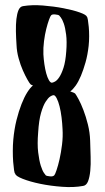

<svg xmlns="http://www.w3.org/2000/svg" viewBox="-20 -735 411 754"><path d="M334 -182.6Q335 -150.4 335.9 -119.6Q336.9 -88.9 334.5 -64Q332 -39.1 325.7 -22.9Q319.3 -6.8 306.6 -4.9Q269.5 2 223.6 -1.5Q177.7 -4.9 137.7 -13.2Q97.7 -21.5 69.3 -32.7Q41 -43.9 40 -52.7Q37.1 -53.7 35.2 -66.9Q33.2 -80.1 31.7 -99.6Q30.3 -119.1 30.3 -142.1Q30.3 -165 32.2 -186.5Q36.1 -228.5 44.9 -263.7Q53.7 -298.8 64.5 -326.2Q75.2 -353.5 86.9 -372.1Q98.6 -390.6 109.4 -399.4Q100.6 -402.3 99.6 -404.3Q95.7 -408.2 87.4 -422.9Q79.1 -437.5 69.8 -458.5Q60.5 -479.5 53.2 -505.9Q45.9 -532.2 44.9 -558.6Q43 -585.9 42.5 -612.3Q42 -638.7 44.4 -660.2Q46.9 -681.6 52.7 -695.3Q58.6 -709 70.3 -710.9Q105.5 -716.8 148.4 -713.4Q191.4 -710 229.5 -702.6Q267.6 -695.3 293.5 -686Q319.3 -676.8 321.3 -668.9Q323.2 -668 325.2 -656.7Q327.1 -645.5 328.6 -628.9Q330.1 -612.3 330.1 -592.8Q330.1 -573.2 328.1 -554.7Q324.2 -519.5 315.9 -490.2Q307.6 -460.9 297.9 -437.5Q288.1 -414.1 276.9 -398.4Q265.6 -382.8 255.9 -376Q271.5 -371.1 275.4 -367.2Q279.3 -362.3 288.6 -345.2Q297.9 -328.1 307.6 -302.7Q317.4 -277.3 325.2 -246.1Q333 -214.8 334 -182.6ZM180.7 -674.8Q177.7 -671.9 172.4 -657.2Q167 -642.6 161.6 -621.1Q156.2 -599.6 152.8 -573.2Q149.4 -546.9 150.4 -521.5Q151.4 -502.9 154.3 -482.9Q157.2 -462.9 161.6 -446.8Q166 -430.7 171.9 -420.4Q177.7 -410.2 183.6 -410.2Q187.5 -410.2 195.8 -414.6Q204.1 -418.9 212.9 -432.1Q221.7 -445.3 229.5 -469.2Q237.3 -493.2 240.2 -533.2Q243.2 -572.3 239.7 -599.1Q236.3 -626 230.5 -642.6Q224.6 -659.2 218.8 -666.5Q212.9 -673.8 211.9 -674.8Q209 -676.8 197.3 -678.2Q185.5 -679.7 180.7 -674.8ZM193.4 -46.9Q196.3 -49.8 202.1 -66.9Q208 -84 213.9 -109.9Q219.7 -135.7 223.6 -167Q227.5 -198.2 225.6 -228.5Q224.6 -251 221.7 -274.4Q218.8 -297.9 213.9 -317.4Q209 -336.9 202.6 -349.1Q196.3 -361.3 190.4 -361.3Q185.5 -361.3 177.2 -356Q168.9 -350.6 159.2 -335.4Q149.4 -320.3 141.1 -291.5Q132.8 -262.7 129.9 -215.8Q126 -168.9 129.9 -136.7Q133.8 -104.5 140.1 -84.5Q146.5 -64.5 152.8 -55.7Q159.2 -46.9 160.2 -45.9Q163.1 -43.9 175.8 -42.5Q188.5 -41 193.4 -46.9Z"/></svg>

Font: Jolly Lodger
Style: Regular
Weight: 400
Designer: Stuart Sandler
Foundry: Font Diner, Inc
Version: Version 1.000